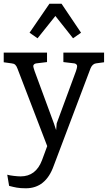

<svg xmlns="http://www.w3.org/2000/svg" viewBox="-32 -763 580 1033"><path d="M528 -480V-428L484 -422Q465 -419 455 -395L257 129Q214 250 107 250Q78 250 58.5 246.5Q39 243 17 237L7 177Q21 181 43.5 183.5Q66 186 79 186Q161 186 194 99L222 23L62 -394Q57 -408 50 -414.5Q43 -421 31 -422L-12 -428V-480H221V-429L163 -422Q156 -421 151.5 -417Q147 -413 147 -407Q147 -402 154 -381L258 -99L270 -63L273 -99L377 -381Q383 -399 383 -407Q383 -413 378.5 -417Q374 -421 368 -422L309 -429V-480ZM361 -557 266 -677 170 -557 127 -587 234 -743H299L404 -587Z"/></svg>

Font: Enriqueta
Style: Regular
Weight: 400
Designer: Viviana Monsalve, Gustavo Ibarra
Foundry: 72Puntos
Version: Version 2.000